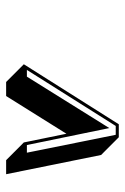

<svg xmlns="http://www.w3.org/2000/svg" viewBox="87 -777 400 614"><g transform="rotate(90 287.0 -470.0)"><path d="M407.7 -482.4 287.1 -289.6H242.2L185.5 -346.2L377.4 -649.9H418.9L475.6 -593.3L537.1 -289.6H492.2L435.5 -346.2ZM389.6 -619.6 443.8 -356H468.3L411.1 -640.1H382.8L203.6 -356H225.1Z"/></g></svg>

Font: Linux Biolinum Shadow O
Style: Italic
Weight: 400
Italic angle: -12°
Designer: Philipp H. Poll
Foundry: Philipp H. Poll
Version: Version 0.6.2